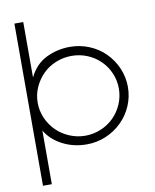

<svg xmlns="http://www.w3.org/2000/svg" viewBox="-90 -734 776 962"><g transform="rotate(-10 297.5 -252.5)"><path d="M95 -113V160H50V-665H95V-383Q126 -447 182.5 -474.5Q239 -502 303 -502Q354 -502 400.5 -483Q447 -464 481 -430Q516 -395 535.5 -349.5Q555 -304 555 -254Q555 -204 535.5 -158.5Q516 -113 481 -79Q447 -45 400.5 -25.5Q354 -6 303 -6Q235 -6 179 -35.5Q123 -65 95 -113ZM157 -397Q129 -369 112.5 -332Q96 -295 96 -254Q96 -213 112 -176Q128 -139 157 -110Q185 -82 223.5 -66Q262 -50 303 -50Q345 -50 383 -66Q421 -82 449 -110Q477 -138 493 -175.5Q509 -213 509 -254Q509 -295 493 -332.5Q477 -370 449 -397Q421 -425 383 -440.5Q345 -456 303 -456Q262 -456 223.5 -440.5Q185 -425 157 -397Z"/></g></svg>

Font: Sulphur Point Light
Style: Regular
Weight: 300
Designer: Noponies / Dale Sattler
Foundry: Noponies
Version: Version 1.000; ttfautohint (v1.8)